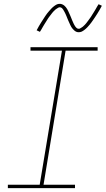

<svg xmlns="http://www.w3.org/2000/svg" viewBox="-20 -981 551 1001"><path d="M21 0V-18H187L303 -717H139V-735H489V-717H322L207 -18H371V0ZM390 -813Q383 -813 377.5 -815.5Q372 -818 367.5 -822Q363 -826 359 -830.5Q355 -835 352 -840Q349 -845 346.5 -850.5Q344 -856 341.5 -861.5Q339 -867 336.5 -872.5Q334 -878 331.5 -884.5Q329 -891 326.5 -897Q324 -903 321.5 -908.5Q319 -914 316.5 -918.5Q314 -923 310.5 -929Q307 -935 302.5 -939Q298 -943 292 -943Q287 -943 285 -941.5Q283 -940 279 -938Q275 -936 270 -932Q265 -928 259.5 -922Q254 -916 252 -913.5Q250 -911 247.5 -907.5Q245 -904 242.5 -901Q240 -898 237.5 -894.5Q235 -891 232 -887Q229 -883 226.5 -878.5Q224 -874 221 -869.5Q218 -865 215 -860Q212 -855 208.5 -849.5Q205 -844 202 -838.5Q199 -833 195.5 -827Q192 -821 188 -815L171 -823Q177 -835 183 -845Q189 -855 194.5 -864Q200 -873 205.5 -881Q211 -889 215.5 -896.5Q220 -904 225 -910Q230 -916 234.5 -921.5Q239 -927 246.5 -935Q254 -943 262 -949Q270 -955 276.5 -958Q283 -961 292 -961Q298 -961 304 -958.5Q310 -956 314.5 -952.5Q319 -949 323 -944Q327 -939 330 -934Q333 -929 335.5 -923.5Q338 -918 340.5 -912.5Q343 -907 345.5 -901.5Q348 -896 350.5 -889.5Q353 -883 355.5 -877Q358 -871 360.5 -865.5Q363 -860 365 -855.5Q367 -851 371 -845Q375 -839 379.5 -835Q384 -831 390 -831Q395 -831 397 -832.5Q399 -834 403 -836Q407 -838 412 -842Q417 -846 422.5 -852Q428 -858 430 -860.5Q432 -863 434.5 -866.5Q437 -870 439.5 -873Q442 -876 444.5 -880Q447 -884 450 -887.5Q453 -891 455.5 -895.5Q458 -900 461 -904.5Q464 -909 467 -914Q470 -919 473.5 -924.5Q477 -930 480 -935.5Q483 -941 486.5 -947Q490 -953 494 -959L511 -951Q505 -939 499 -929Q493 -919 487.5 -910Q482 -901 476.5 -893Q471 -885 466 -877.5Q461 -870 456.5 -864Q452 -858 447.5 -852.5Q443 -847 435.5 -839Q428 -831 420 -825Q412 -819 405.5 -816Q399 -813 390 -813Z"/></svg>

Font: Iosevka SS04 Thin Oblique
Style: Regular
Weight: 100
Italic angle: -9°
Monospace: yes
Designer: Belleve Invis
Foundry: Belleve Invis
Version: Version 19.0.0; ttfautohint (v1.8.4)